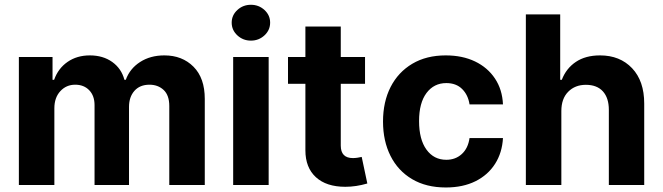

<svg xmlns="http://www.w3.org/2000/svg" viewBox="-20 -789 2829 819"><path d="M60.5 0V-545.9H204.1V-448.7H210.9Q228 -497.1 268.1 -524.9Q308.1 -552.7 363.3 -552.7Q419.4 -552.7 458.7 -524.7Q498 -496.6 510.7 -448.7H516.6Q533.7 -496.1 577.4 -524.4Q621.1 -552.7 681.2 -552.7Q757.3 -552.7 805.4 -504.4Q853.5 -456.1 853.5 -367.2V0H702.1V-336.9Q702.1 -382.8 678 -405.3Q653.8 -427.7 617.7 -427.7Q576.7 -427.7 553.5 -401.6Q530.3 -375.5 530.3 -333V0H383.3V-340.8Q383.3 -380.4 360.6 -404.1Q337.9 -427.7 300.8 -427.7Q262.7 -427.7 237.3 -400.1Q211.9 -372.6 211.9 -327.1V0Z M974.6 0V-545.9H1126V0ZM1050.3 -615.7Q1016.6 -615.7 992.4 -638.2Q968.3 -660.6 968.3 -692.4Q968.3 -724.1 992.4 -746.3Q1016.6 -768.6 1050.3 -768.6Q1084 -768.6 1108.2 -746.3Q1132.3 -724.1 1132.3 -692.4Q1132.3 -660.6 1108.2 -638.2Q1084 -615.7 1050.3 -615.7Z M1537.1 -545.9V-431.6H1433.6V-168Q1433.6 -114.7 1485.4 -114.7Q1494.1 -114.7 1504.6 -116.2Q1515.1 -117.7 1522.9 -119.6L1546.9 -6.3Q1498.5 7.8 1453.1 7.8Q1372.1 7.8 1327.4 -33.2Q1282.7 -74.2 1282.7 -147.9V-431.6H1208.5V-545.9H1282.7V-675.8H1433.6V-545.9Z M1881.8 10.7Q1797.9 10.7 1737.8 -24.9Q1677.7 -60.5 1645.8 -124Q1613.8 -187.5 1613.8 -270.5Q1613.8 -354.5 1646.2 -418Q1678.7 -481.4 1738.8 -517.1Q1798.8 -552.7 1881.3 -552.7Q1952.6 -552.7 2006.3 -526.9Q2060.1 -501 2091.3 -454.1Q2122.6 -407.2 2125.5 -343.8H1982.9Q1976.6 -384.3 1951.2 -409.4Q1925.8 -434.6 1883.8 -434.6Q1831.1 -434.6 1799.3 -392.3Q1767.6 -350.1 1767.6 -272.5Q1767.6 -194.3 1799.1 -150.9Q1830.6 -107.4 1883.8 -107.4Q1922.9 -107.4 1949.7 -131.8Q1976.6 -156.2 1982.9 -200.2H2125.5Q2122.1 -137.7 2091.8 -90.1Q2061.5 -42.5 2008.1 -15.9Q1954.6 10.7 1881.8 10.7Z M2374.5 -315.4V0H2223.1V-727.5H2369.6V-448.7H2376.5Q2395 -497.1 2436.3 -524.9Q2477.5 -552.7 2539.6 -552.7Q2624.5 -552.7 2676.3 -498Q2728 -443.4 2728 -347.2V0H2577.1V-320.3Q2577.1 -371.1 2551.8 -399.2Q2526.4 -427.2 2479 -427.2Q2433.1 -427.2 2403.8 -397.7Q2374.5 -368.2 2374.5 -315.4Z"/></svg>

Font: Konkhmer Sleokchher
Style: Regular
Weight: 400
Designer: Suon May Sophanith
Version: Version 1.000; ttfautohint (v1.8.4.7-5d5b);gftools[0.9.23]